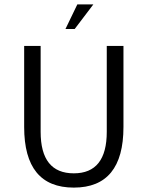

<svg xmlns="http://www.w3.org/2000/svg" viewBox="-20 -842 684 874"><path d="M90 -633H165V-242Q165 -53 316 -53Q466 -53 466 -242V-633H542V-264Q542 12 316 12Q90 12 90 -264ZM405 -822 320 -710H278L332 -822Z"/></svg>

Font: Tajawal
Style: Regular
Weight: 400
Designer: Boutros Fonts
Foundry: Created by Boutros International 2017
Version: Version 1.700